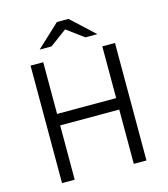

<svg xmlns="http://www.w3.org/2000/svg" viewBox="-127 -984 947 1083"><g transform="rotate(-15 346.5 -442.5)"><path d="M519 -317H174V0H100V-686H174V-384H519V-686H593V0H519ZM341 -833 242 -760H173L307 -885H375L510 -760H440Z"/></g></svg>

Font: Chivo Light
Style: Regular
Weight: 300
Designer: Hector Gatti
Foundry: Omnibus-Type
Version: Version 1.007